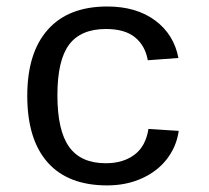

<svg xmlns="http://www.w3.org/2000/svg" viewBox="-20 -558 640 588"><path d="M63.5 -264.6Q63.5 -396.5 126.5 -467.3Q189.5 -538.1 308.6 -538.1Q397.5 -538.1 455.1 -495.4Q512.7 -452.6 526.4 -380.4L432.6 -373.5Q424.8 -418 393.6 -443.6Q362.3 -469.2 304.7 -469.2Q227.5 -469.2 191.7 -421.4Q155.8 -373.5 155.8 -266.6Q155.8 -158.2 191.7 -108.2Q227.5 -58.1 304.2 -58.1Q356.9 -58.1 391.6 -84Q426.3 -109.9 434.6 -163.1L527.3 -157.2Q521 -110.4 491.9 -72Q462.9 -33.7 415 -12Q367.2 9.8 308.1 9.8Q188.5 9.8 126 -60.5Q63.5 -130.9 63.5 -264.6Z"/></svg>

Font: Cousine
Style: Regular
Weight: 400
Monospace: yes
Designer: Steve Matteson
Foundry: Monotype Imaging Inc.
Version: Version 1.21